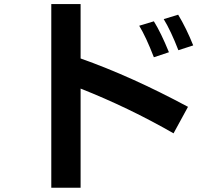

<svg xmlns="http://www.w3.org/2000/svg" viewBox="-20 -842 1040 934"><path d="M229.5 71.3V-822.3H372.1V-557.6Q618.2 -470.7 894.5 -322.3L824.2 -193.4Q606.4 -318.4 372.1 -411.1V71.3ZM657.2 -716.8 728.5 -738.3Q762.7 -683.6 801.8 -587.9L728.5 -563.5Q690.4 -662.1 657.2 -716.8ZM776.4 -749 846.7 -770.5Q886.7 -704.1 919.9 -621.1L847.7 -597.7Q811.5 -691.4 776.4 -749Z"/></svg>

Font: GenEi M Gothic v2 Bold
Style: Regular
Weight: 700
Version: Version 2.0